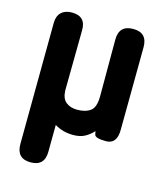

<svg xmlns="http://www.w3.org/2000/svg" viewBox="-104 -589 730 846"><g transform="rotate(15 261.0 -166.5)"><path d="M114 176Q50 176 50 110L54 -443Q54 -475 71.5 -492Q89 -509 120 -509Q185 -509 183 -443L180 -170Q181 -133 201 -117Q221 -101 252 -101Q290 -101 312.5 -117.5Q335 -134 335 -185V-443Q335 -509 400 -509Q464 -509 464 -443L461 -66Q461 0 411 0Q361 0 358 -16L355 -31Q338 -12 316.5 -0.5Q295 11 264 11Q216 11 179 -12L178 110Q178 176 114 176Z"/></g></svg>

Font: Zen Maru Gothic Black
Style: Regular
Weight: 900
Designer: Yoshimichi Ohira
Foundry: Positype
Version: Version 1.001